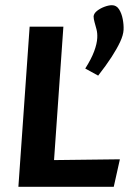

<svg xmlns="http://www.w3.org/2000/svg" viewBox="-20 -714 503 734"><path d="M50.3 0 93.3 -612H222.3L186.6 -102L438.3 -105L414.9 0ZM355.3 -424.9 305.9 -452Q329.1 -488.5 340 -517.9Q350.8 -547.3 351.8 -569Q352.8 -587.1 348.9 -601.9Q345.1 -616.6 341.4 -629.3Q337.8 -641.9 337.8 -651.9Q339.3 -663.3 351.4 -672.8Q363.6 -682.3 379.6 -688.2Q395.6 -694.1 407.9 -694.1Q425.1 -694.1 435.1 -678.5Q445 -662.9 449.2 -640.9Q453.4 -618.9 452.4 -599.7Q451.4 -580.1 439.3 -554Q427.2 -527.9 406.4 -495.8Q385.5 -463.6 355.3 -424.9Z"/></svg>

Font: Ancizar Sans Thin
Style: Italic
Weight: 100
Italic angle: -4°
Designer: Cesar Puertas, Viviana Monsalve, Julian Moncada, Julian Prieto, Jose Castro, Mariel Hernandez, Felipe Aragon, Sara Alarc
Version: Version 8.100